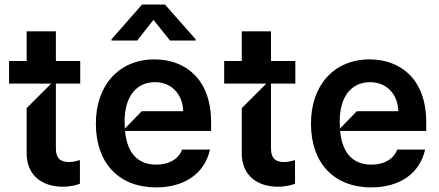

<svg xmlns="http://www.w3.org/2000/svg" viewBox="-20 -814 1933 845"><path d="M333.1 -446V-545.5H225.9V-676.1H97.3V-545.5H19.9V-446H205.3L97.3 -338.1V-142.8C95.9 -40.1 167.3 7.5 256.4 7.8C293.7 7.5 321 -0.7 331.7 -5.7V-109.4C316.4 -105.1 301.5 -100.9 284.1 -100.9C251.1 -100.9 225.1 -112.2 225.9 -164.1V-446Z M728 -635.7H840.9V-641.3L706 -794H605.1L470.9 -641.3V-635.7H583.8L655.5 -726.6ZM909.1 -277C908.7 -468.4 793.7 -552.6 659.8 -552.6C503.2 -552.6 401.3 -437.9 402 -269.9C401.3 -98.4 501.8 10.7 666.9 10.7C793.3 10.7 880.7 -51.1 904.1 -155.5H781.2C765.6 -113.3 723.4 -89.5 668.3 -89.5C592 -89.5 540.1 -133.2 530.2 -237.9H909.1ZM529.5 -248.2C528.8 -258.2 528.4 -268.5 528.4 -279.1C528.1 -390.3 581 -452.4 661.9 -452.4C735.1 -452.4 784.8 -398.4 786.2 -324.6H603.7Z M1279.8 -446V-545.5H1172.6V-676.1H1044V-545.5H966.6V-446H1152L1044 -338.1V-142.8C1042.6 -40.1 1114 7.5 1203.1 7.8C1240.4 7.5 1267.8 -0.7 1278.4 -5.7V-109.4C1263.1 -105.1 1248.2 -100.9 1230.8 -100.9C1197.8 -100.9 1171.9 -112.2 1172.6 -164.1V-446Z M1855.8 -277C1855.5 -468.4 1740.4 -552.6 1606.5 -552.6C1449.9 -552.6 1348 -437.9 1348.7 -269.9C1348 -98.4 1448.5 10.7 1613.6 10.7C1740.1 10.7 1827.4 -51.1 1850.9 -155.5H1728C1712.4 -113.3 1670.1 -89.5 1615.1 -89.5C1538.7 -89.5 1486.9 -133.2 1476.9 -237.9H1855.8ZM1476.2 -248.2C1475.5 -258.2 1475.1 -268.5 1475.1 -279.1C1474.8 -390.3 1527.7 -452.4 1608.7 -452.4C1681.8 -452.4 1731.5 -398.4 1733 -324.6H1550.4Z"/></svg>

Font: Riot Sans 2.0
Style: Bold
Weight: 600
Designer: Rasmus Andersson
Foundry: rsms
Version: Version 3.006;hotconv 1.0.109;makeotfexe 2.5.65596